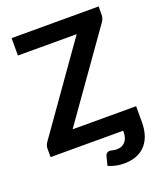

<svg xmlns="http://www.w3.org/2000/svg" viewBox="-162 -826 936 1109"><g transform="rotate(-20 306.5 -271.5)"><path d="M578.5 -723V-673.5Q578.5 -650.5 565.5 -631.5L194.5 -107.5H585V-9Q585 31 574.8 65.5Q564.5 100 543 125.5Q521.5 151 487.8 165.5Q454 180 407 180Q381.5 180 358.8 175.2Q336 170.5 311.5 160L325 106.5Q329 92 337 87.2Q345 82.5 352 82.5Q359.5 82.5 370 85.5Q380.5 88.5 395 88.5Q413.5 88.5 427 82.2Q440.5 76 449 65.2Q457.5 54.5 461.8 40.2Q466 26 466 10V0H20V-53Q20 -63 23.5 -72.2Q27 -81.5 32.5 -89.5L404.5 -616H43.5V-723Z"/></g></svg>

Font: Lato
Style: Bold
Weight: 700
Designer: Lukasz Dziedzic
Foundry: tyPoland Lukasz Dziedzic
Version: Version 2.007; 2014-02-27